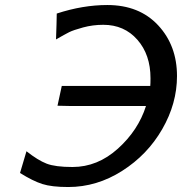

<svg xmlns="http://www.w3.org/2000/svg" viewBox="-20 -731 728 768"><path d="M60.1 -39.1 85.9 -126Q131.8 -89.8 166.5 -76.4Q201.2 -63 270 -63Q370.1 -63 451.7 -136.5Q533.2 -210 564 -307.1H256.8L210 -308.1L227.1 -387.2H581.1Q582 -397 582 -418Q582 -512.2 529.5 -572Q477.1 -631.8 393.1 -631.8Q351.1 -631.8 312.5 -621.3Q273.9 -610.8 257.1 -602.5Q240.2 -594.2 204.1 -573.2L206.1 -634.8L207 -676.8Q311 -710.9 409.2 -710.9Q537.1 -710.9 612.5 -629.9Q688 -548.8 688 -426.8Q688 -316.9 628.9 -214.4Q569.8 -111.8 468.5 -47.4Q367.2 17.1 252.9 17.1Q187 17.1 149.4 5.1Q111.8 -6.8 60.1 -39.1Z"/></svg>

Font: CMU Bright
Style: SemiBoldOblique
Weight: 600
Italic angle: -12°
Version: Version 0.7.0